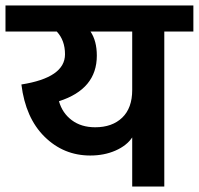

<svg xmlns="http://www.w3.org/2000/svg" viewBox="-47 -680 725 700"><path d="M282 -113Q185 -113 115.5 -181.5Q46 -250 31 -372Q190 -397 190 -482Q190 -533 160 -565H-27V-660H658V-565H552V0H435V-179Q415 -149 374 -131Q333 -113 282 -113ZM300 -216Q362 -216 398.5 -251Q435 -286 435 -352V-565H283Q306 -531 306 -477Q306 -355 168 -311Q180 -268 214.5 -242Q249 -216 300 -216Z"/></svg>

Font: Hind Semibold
Style: Regular
Weight: 600
Designer: Manushi Parikh, Satya Rajpurohit
Foundry: Indian Type Foundry
Version: Version 1.201;PS 1.0;hotconv 1.0.78;makeotf.lib2.5.61930; tt